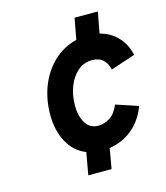

<svg xmlns="http://www.w3.org/2000/svg" viewBox="-109 -796 773 892"><g transform="rotate(-15 278.0 -350.0)"><path d="M205 12 224 -95Q167 -117.5 137 -173.5Q107 -229.5 107 -305Q107 -380 132.2 -443.5Q157.5 -507 204 -550.8Q250.5 -594.5 314 -610L333 -712H445L426 -610.5Q477 -597.5 510.8 -561.5Q544.5 -525.5 555.5 -473.5L438 -434.5Q432 -463.5 413 -482Q394 -500.5 359.5 -500.5Q321 -500.5 291.8 -476Q262.5 -451.5 245.8 -409.5Q229 -367.5 229 -315Q229 -266.5 249.5 -232.5Q270 -198.5 311 -198.5Q339 -198.5 366.2 -215.5Q393.5 -232.5 410 -273.5L516.5 -238Q492.5 -173 444.5 -133.5Q396.5 -94 334 -85L317 12Z"/></g></svg>

Font: Overpass
Style: Bold Italic
Weight: 700
Italic angle: -10°
Designer: Delve Withrington, Dave Bailey, Thomas Jockin
Foundry: Delve Fonts LLC
Version: Version 4.000; ttfautohint (v1.8.3)